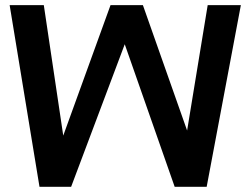

<svg xmlns="http://www.w3.org/2000/svg" viewBox="-20 -718 963 738"><path d="M17.1 -698.2H148.4L223.1 -196.8L404.8 -698.2H529.3L699.2 -216.3L778.3 -698.2H905.8L774.4 0H651.4L459.5 -547.9L253.4 0H131.8Z"/></svg>

Font: SansationBold
Style: Bold
Weight: 700
Designer: Bernd Montag
Version: Version 1.301